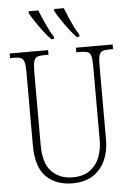

<svg xmlns="http://www.w3.org/2000/svg" viewBox="-62 -976 701 1031"><g transform="rotate(-5 289.0 -460.5)"><path d="M287 10Q199 10 145.5 -42Q92 -94 92 -214V-607Q92 -643 87 -660.5Q82 -678 69.5 -683.5Q57 -689 33 -689H11V-714H218V-689H193Q169 -689 156.5 -683.5Q144 -678 139 -660Q134 -642 134 -605V-210Q134 -111 177 -66.5Q220 -22 291 -22Q349 -22 384.5 -48.5Q420 -75 436 -117.5Q452 -160 452 -207V-606Q452 -643 447.5 -660.5Q443 -678 430 -683.5Q417 -689 393 -689H368V-714H566V-689H545Q521 -689 508 -683.5Q495 -678 490.5 -660Q486 -642 486 -605V-205Q486 -145 464 -96.5Q442 -48 398 -19Q354 10 287 10ZM377 -771Q359 -789 337.5 -817.5Q316 -846 297 -874.5Q278 -903 269 -921V-931H322Q331 -908 342.5 -880.5Q354 -853 367 -827Q380 -801 392 -784V-771ZM240 -771Q222 -789 200.5 -817.5Q179 -846 160 -874.5Q141 -903 132 -921V-931H184Q193 -908 205 -880.5Q217 -853 230 -827Q243 -801 255 -784V-771Z"/></g></svg>

Font: Noto Serif Condensed ExtraLight
Style: Regular
Weight: 200
Width: 3
Designer: Monotype Design Team
Foundry: Monotype Imaging Inc.
Version: Version 2.013; ttfautohint (v1.8.4.7-5d5b)